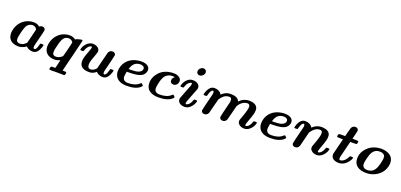

<svg xmlns="http://www.w3.org/2000/svg" viewBox="22 -1826 6582 3152"><g transform="rotate(20 3313.5 -250.0)"><path d="M222 8Q137 8 87.5 -34.5Q38 -77 38 -158Q38 -191 48 -227Q65 -300 114.5 -355.5Q164 -411 233 -436Q279 -452 327 -452Q392 -452 428 -419Q432 -414 434 -416L440 -420Q461 -435 486 -435Q509 -435 523.5 -421.5Q538 -408 538 -386Q538 -377 522.5 -315.5Q507 -254 489 -184Q471 -114 467 -93Q466 -87 466 -72Q466 -43 484 -43Q505 -43 517 -66Q529 -89 539 -125Q540 -131 541 -134Q546 -155 550 -158.5Q554 -162 571 -162H576Q597 -162 600 -160Q607 -156 607 -148Q607 -144 598 -115Q562 -7 493 6Q481 8 474 8Q438 8 405.5 -5.5Q373 -19 358 -40Q292 8 222 8ZM404 -351Q382 -401 324 -401Q312 -401 295 -396Q245 -379 221 -330Q206 -296 186 -220Q166 -136 166 -106Q166 -76 182.5 -59.5Q199 -43 228 -43Q275 -43 310 -71Q320 -78 331.5 -89Q343 -100 343 -103Q343 -106 374 -228Z M853 8Q769 8 720 -36Q671 -80 671 -159Q671 -182 675 -202Q693 -305 762 -372Q846 -452 960 -452Q1014 -452 1062 -418Q1075 -431 1115 -441Q1159 -452 1166 -452Q1172 -452 1177.5 -447Q1183 -442 1183 -437Q1183 -429 1113 -149.5Q1043 130 1043 131Q1043 132 1070 132Q1098 132 1102 134Q1112 139 1112 150Q1112 155 1108 169.5Q1104 184 1102 187Q1099 194 1084 194Q1068 194 1029.5 193Q991 192 963 192Q889 192 871 193Q845 194 840 192Q833 189 830 179Q830 175 834 159Q839 139 844.5 135.5Q850 132 876 132H916L934 59L952 -15Q952 -16 943 -12Q898 8 853 8ZM1030 -364Q1004 -401 957 -401Q887 -401 854 -329Q837 -295 819 -218Q799 -141 799 -107Q799 -44 862 -44Q892 -44 922.5 -59.5Q953 -75 970 -95Q974 -100 1004.5 -222Q1035 -344 1035 -353Q1035 -357 1030 -364Z M1710 -444Q1731 -444 1747 -431Q1763 -418 1763 -397Q1763 -390 1745 -315Q1727 -240 1709 -168L1691 -97Q1689 -89 1689 -72Q1689 -43 1706 -43Q1719 -43 1731 -56Q1749 -76 1764 -134Q1769 -155 1773 -158.5Q1777 -162 1794 -162H1799Q1820 -162 1823 -160Q1830 -156 1830 -148Q1830 -144 1821 -115Q1785 -7 1716 6Q1704 8 1695 8Q1662 8 1630.5 -5Q1599 -18 1583 -38L1580 -41L1572 -34Q1535 -4 1491 5Q1481 7 1456 7Q1323 7 1297 -78Q1291 -95 1291 -125V-136Q1291 -155 1299 -187Q1308 -224 1349 -332Q1360 -359 1363 -379Q1364 -384 1364 -390Q1364 -401 1351 -401Q1325 -399 1301 -372Q1277 -345 1264 -304Q1259 -288 1255.5 -285Q1252 -282 1236 -282H1230Q1209 -282 1206 -284Q1199 -288 1199 -296Q1199 -300 1209 -330Q1229 -378 1265 -410.5Q1301 -443 1342 -450Q1354 -452 1362 -452Q1411 -452 1447 -428Q1483 -404 1483 -362Q1483 -346 1469 -308Q1419 -182 1413 -122V-111Q1413 -43 1466 -43Q1516 -43 1559 -92Q1566 -100 1566 -103Q1566 -106 1601.5 -247Q1637 -388 1639 -396Q1660 -444 1710 -444Z M2027 -126Q2027 -43 2120 -43Q2246 -43 2313 -105Q2328 -120 2336 -117Q2365 -95 2365 -83Q2365 -76 2353 -64Q2280 8 2116 8Q2023 8 1966 -31Q1909 -70 1899 -146Q1898 -152 1898 -169Q1898 -261 1952 -334Q2032 -439 2191 -451Q2195 -453 2219 -451Q2279 -451 2318.5 -425.5Q2358 -400 2358 -352Q2358 -340 2357 -336Q2345 -281 2298 -250Q2237 -211 2078 -211H2040Q2040 -208 2037 -197Q2027 -145 2027 -126ZM2283 -349Q2283 -374 2262 -387.5Q2241 -401 2210 -401Q2161 -401 2120 -374Q2080 -345 2058 -278Q2054 -264 2053 -263Q2053 -262 2093 -262Q2182 -263 2220 -278Q2283 -301 2283 -349Z M2669 8Q2569 8 2509.5 -35.5Q2450 -79 2450 -167Q2450 -271 2534 -361Q2616 -441 2746 -451H2762Q2800 -451 2806 -450Q2846 -443 2872.5 -424.5Q2899 -406 2906 -380Q2910 -366 2908 -351Q2904 -318 2882.5 -296Q2861 -274 2827 -274Q2803 -274 2787.5 -288.5Q2772 -303 2772 -325Q2772 -366 2803 -388Q2811 -394 2809 -394Q2806 -401 2765 -401Q2727 -401 2694 -383.5Q2661 -366 2641 -338Q2603 -279 2587 -178Q2580 -149 2580 -122Q2580 -43 2674 -43Q2803 -43 2867 -105Q2882 -120 2890 -117Q2919 -95 2919 -83Q2919 -76 2907 -64Q2834 8 2669 8Z M3181 -562Q3157 -562 3142.5 -577.5Q3128 -593 3128 -615Q3128 -643 3146.5 -664Q3165 -685 3190 -692Q3200 -694 3206 -694Q3231 -694 3246.5 -679.5Q3262 -665 3262 -641Q3262 -609 3236 -585.5Q3210 -562 3181 -562ZM3110 -452Q3160 -452 3195.5 -428Q3231 -404 3231 -360Q3231 -352 3229 -342Q3228 -340 3179 -214Q3130 -88 3130 -87Q3125 -67 3125 -57Q3125 -42 3137 -42Q3146 -42 3160 -50Q3174 -58 3180 -64Q3211 -92 3225 -140Q3230 -156 3233.5 -159Q3237 -162 3253 -162H3259Q3280 -162 3283 -160Q3290 -156 3290 -148Q3290 -140 3279 -114Q3258 -63 3217 -27.5Q3176 8 3124 8Q3082 8 3050.5 -10.5Q3019 -29 3009 -60Q3006 -69 3006 -84Q3006 -92 3008 -102Q3009 -104 3057.5 -230.5Q3106 -357 3107 -358Q3112 -376 3112 -388Q3112 -402 3100 -402Q3091 -402 3077 -394Q3063 -386 3057 -380Q3026 -352 3012 -304Q3007 -288 3003.5 -285Q3000 -282 2984 -282H2978Q2957 -282 2954 -284Q2947 -288 2947 -296Q2947 -304 2958 -330Q2978 -381 3017.5 -416.5Q3057 -452 3110 -452Z M3471 8Q3450 8 3434 -5Q3418 -18 3418 -39Q3418 -47 3436.5 -124Q3455 -201 3474 -274L3492 -347Q3494 -355 3494 -372Q3494 -401 3477 -401Q3441 -401 3417 -306Q3413 -288 3408.5 -285Q3404 -282 3383 -282Q3362 -282 3359 -284Q3352 -288 3352 -296V-298Q3353 -301 3354 -304Q3355 -307 3355 -310Q3378 -391 3421 -428Q3451 -452 3487 -452Q3528 -452 3561.5 -435.5Q3595 -419 3609 -392L3613 -384Q3621 -390 3626 -395Q3670 -433 3717 -445Q3739 -451 3774 -451Q3884 -451 3917 -390Q3922 -380 3923 -375L3932 -384Q3974 -425 4023 -441Q4056 -452 4090 -452Q4221 -452 4244 -367Q4246 -356 4246 -334Q4246 -307 4239 -281Q4226 -226 4188 -127Q4168 -75 4168 -57Q4168 -43 4177 -43Q4204 -43 4229 -69.5Q4254 -96 4268 -138Q4273 -156 4277 -159Q4281 -162 4297 -162H4303Q4324 -162 4327 -160Q4334 -156 4334 -148Q4334 -144 4325 -117Q4305 -67 4262.5 -29.5Q4220 8 4169 8Q4110 8 4074 -26Q4049 -49 4049 -82Q4049 -100 4064 -137Q4100 -231 4115 -292Q4124 -328 4124 -351Q4124 -401 4081 -401Q4034 -401 3993 -371Q3955 -344 3927 -298Q3925 -294 3895 -172Q3865 -50 3861 -40Q3840 8 3790 8Q3769 8 3753 -5Q3737 -18 3737 -39Q3737 -48 3753 -114Q3769 -180 3786 -248Q3803 -316 3804 -320Q3806 -330 3806 -348Q3806 -376 3796 -388Q3786 -400 3761 -400Q3707 -400 3664 -363Q3629 -332 3609 -298Q3606 -293 3575 -169.5Q3544 -46 3542 -40Q3521 8 3471 8Z M4531 -126Q4531 -43 4624 -43Q4750 -43 4817 -105Q4832 -120 4840 -117Q4869 -95 4869 -83Q4869 -76 4857 -64Q4784 8 4620 8Q4527 8 4470 -31Q4413 -70 4403 -146Q4402 -152 4402 -169Q4402 -261 4456 -334Q4536 -439 4695 -451Q4699 -453 4723 -451Q4783 -451 4822.5 -425.5Q4862 -400 4862 -352Q4862 -340 4861 -336Q4849 -281 4802 -250Q4741 -211 4582 -211H4544Q4544 -208 4541 -197Q4531 -145 4531 -126ZM4787 -349Q4787 -374 4766 -387.5Q4745 -401 4714 -401Q4665 -401 4624 -374Q4584 -345 4562 -278Q4558 -264 4557 -263Q4557 -262 4597 -262Q4686 -263 4724 -278Q4787 -301 4787 -349Z M5057 8Q5036 8 5020 -5Q5004 -18 5004 -39Q5004 -47 5022.5 -124Q5041 -201 5060 -274L5078 -347Q5080 -355 5080 -372Q5080 -401 5063 -401Q5027 -401 5003 -306Q4999 -288 4994.5 -285Q4990 -282 4969 -282Q4948 -282 4945 -284Q4938 -288 4938 -296V-298Q4939 -301 4940 -304Q4941 -307 4941 -310Q4964 -391 5007 -428Q5037 -452 5073 -452Q5114 -452 5147.5 -435.5Q5181 -419 5195 -392L5199 -384L5207 -391Q5259 -436 5313 -447Q5335 -452 5368 -452Q5490 -447 5511 -367Q5513 -356 5513 -334Q5513 -307 5506 -281Q5493 -226 5455 -127Q5435 -75 5435 -57Q5435 -43 5444 -43Q5471 -43 5496 -69.5Q5521 -96 5535 -138Q5540 -156 5544 -159Q5548 -162 5564 -162H5570Q5591 -162 5594 -160Q5601 -156 5601 -148Q5601 -144 5592 -117Q5572 -67 5529.5 -29.5Q5487 8 5436 8Q5377 8 5341 -26Q5316 -49 5316 -82Q5316 -100 5331 -137Q5367 -231 5382 -292Q5391 -328 5391 -351Q5391 -401 5348 -401Q5301 -401 5260 -371Q5228 -348 5199 -305L5192 -295L5161 -170Q5130 -46 5128 -40Q5107 8 5057 8Z M5819 7Q5761 7 5723.5 -18Q5686 -43 5686 -90V-105L5720 -243L5755 -381Q5755 -382 5709 -382Q5662 -382 5658 -384Q5648 -388 5648 -398Q5648 -415 5660 -439Q5666 -444 5720 -444H5771L5789 -517Q5807 -590 5812 -600Q5834 -643 5880 -643Q5903 -643 5918 -629.5Q5933 -616 5933 -594Q5933 -585 5915 -514Q5911 -499 5906.5 -481Q5902 -463 5900 -454L5898 -445Q5898 -444 5944 -444Q5990 -444 5995 -442Q6004 -438 6004 -428Q6004 -408 5995 -390Q5990 -385 5988 -384Q5984 -382 5933 -382H5882Q5880 -377 5863 -307Q5846 -237 5829 -169.5Q5812 -102 5811 -99Q5809 -90 5809 -75Q5809 -57 5813 -50Q5817 -43 5831 -43Q5869 -46 5906 -81Q5930 -107 5948 -142Q5955 -157 5958.5 -159.5Q5962 -162 5977 -162H5983Q6003 -162 6007 -160Q6014 -156 6014 -146Q6009 -121 5974 -75Q5928 -18 5871 -1Q5848 7 5819 7Z M6296 8Q6197 8 6139 -37Q6081 -82 6081 -169Q6081 -278 6169 -363Q6234 -427 6334 -446Q6359 -451 6378 -451L6386 -452Q6395 -452 6401 -452Q6497 -452 6557.5 -408Q6618 -364 6618 -279Q6618 -249 6609 -216Q6588 -132 6522 -74Q6456 -16 6365 2Q6332 8 6296 8ZM6212 -126Q6212 -44 6302 -44Q6409 -44 6451 -157Q6474 -218 6486 -295Q6487 -301 6487 -317Q6487 -342 6483 -354Q6479 -366 6467 -377Q6441 -400 6391 -400Q6316 -400 6273 -338Q6248 -301 6229 -220Q6212 -153 6212 -126Z"/></g></svg>

Font: KaTeX_Math
Style: Bold Italic
Weight: 700
Version: Version 3699957226